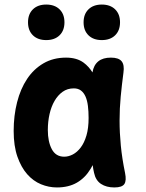

<svg xmlns="http://www.w3.org/2000/svg" viewBox="-20 -813 640 843"><path d="M230 10Q194 10 160 -4Q126 -18 99.5 -48Q73 -78 56.5 -125Q40 -172 40 -238Q40 -305 55 -364Q70 -423 99 -466.5Q128 -510 171 -535Q214 -560 270 -560Q317 -560 347 -538Q370 -521 386 -495Q391 -527 412 -544Q432 -560 467 -560Q501 -560 514 -544Q527 -528 522 -494Q515 -441 510 -389Q505 -337 505 -283.5Q505 -230 510.5 -173.5Q516 -117 529 -54Q536 -20 526 -5Q516 10 482 10Q447 10 423.5 -5.5Q400 -21 393 -54Q389 -71 387 -88Q382 -79 378 -72Q354 -32 317.5 -11Q281 10 230 10ZM262 -125Q281 -125 300 -135Q319 -145 334.5 -165.5Q350 -186 359.5 -218Q369 -250 369 -295Q369 -324 366 -348Q363 -372 355.5 -389Q348 -406 335.5 -415.5Q323 -425 304 -425Q276 -425 255 -410Q234 -395 219.5 -370Q205 -345 197.5 -312Q190 -279 190 -242Q190 -191 207.5 -158Q225 -125 262 -125ZM427 -637Q390 -637 368.5 -658Q347 -679 347 -715Q347 -751 368.5 -772Q390 -793 427 -793Q464 -793 485.5 -772Q507 -751 507 -715Q507 -679 485.5 -658Q464 -637 427 -637ZM183 -637Q146 -637 124.5 -658Q103 -679 103 -715Q103 -751 124.5 -772Q146 -793 183 -793Q220 -793 241.5 -772Q263 -751 263 -715Q263 -679 241.5 -658Q220 -637 183 -637Z"/></svg>

Font: Maple Mono ExtraBold
Style: Regular
Weight: 800
Monospace: yes
Designer: subframe7536
Version: Version 7.000